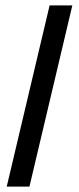

<svg xmlns="http://www.w3.org/2000/svg" viewBox="-20 -694 294 714"><path d="M5 0 164.5 -674H249L89.5 0Z"/></svg>

Font: Anybody Condensed Medium
Style: Regular
Weight: 500
Width: 3
Designer: Tyler Finck
Foundry: Etcetera Type Company
Version: Version 1.010; ttfautohint (v1.8.3) -l 8 -r 50 -G 200 -x 14 